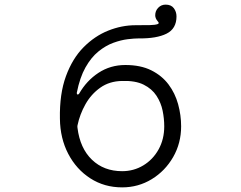

<svg xmlns="http://www.w3.org/2000/svg" viewBox="-20 -793 1040 830"><path d="M508 17Q431 17 370.5 -22Q310 -61 275 -128Q240 -195 239 -280Q237 -387 265 -463.5Q293 -540 341 -588.5Q389 -637 447.5 -660.5Q506 -684 566 -684Q607 -684 629 -684.5Q651 -685 662 -689Q666 -690 666 -694Q666 -697 661 -702Q651 -714 651 -727Q651 -746 664 -759.5Q677 -773 696 -773Q720 -773 731.5 -757.5Q743 -742 743 -722Q743 -669 700 -647.5Q657 -626 580 -627Q561 -627 532 -623.5Q503 -620 470 -608Q437 -596 405.5 -570.5Q374 -545 349.5 -501.5Q325 -458 312 -392V-390Q312 -385 315.5 -384.5Q319 -384 322 -388Q354 -444 405.5 -478Q457 -512 522 -512Q588 -512 634 -489Q680 -466 708.5 -428Q737 -390 750 -342.5Q763 -295 763 -247Q763 -174 728.5 -114Q694 -54 636 -18.5Q578 17 508 17ZM508 -53Q558 -53 599.5 -78Q641 -103 665.5 -147Q690 -191 690 -247Q690 -280 683 -314.5Q676 -349 656.5 -379Q637 -409 601 -427Q565 -445 507 -443Q453 -442 413.5 -414Q374 -386 349.5 -342.5Q325 -299 315 -251Q314 -246 315 -240Q326 -152 377.5 -102.5Q429 -53 508 -53Z"/></svg>

Font: Kiwi Maru
Style: Regular
Weight: 400
Designer: Hiroki-Chan
Version: Version 1.100